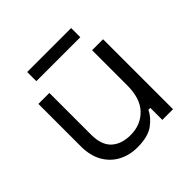

<svg xmlns="http://www.w3.org/2000/svg" viewBox="-168 -789 948 948"><g transform="rotate(-45 306.0 -315.0)"><path d="M77.2 -192.5V-488.5H153.8V-198Q153.8 -124.8 190.6 -91.1Q227.5 -57.5 290.5 -57.5Q361.2 -57.5 406.8 -104.2Q452.2 -151 452.2 -243.2V-488.5H528.8V0H454.2V-83.8H440.8Q424.2 -48.2 385.2 -19.4Q346.2 9.5 271 9.5Q217.5 9.5 173.2 -13.6Q129 -36.8 103.1 -81.9Q77.2 -127 77.2 -192.5ZM149.5 -575V-639H456.5V-575Z"/></g></svg>

Font: Space 7353
Style: Regular
Weight: 400
Designer: Christine Claussen + Ruben Lyon  (Space 7353)
Version: Version 1.000;FEAKit 1.0